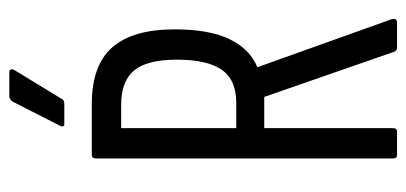

<svg xmlns="http://www.w3.org/2000/svg" viewBox="-250 -622 872 412"><g transform="rotate(-90 186.0 -416.0)"><path d="M59 0Q52 0 52 -9V-646Q52 -655 59 -655H169Q252 -655 290.5 -611Q329 -567 329 -477Q329 -402 307.5 -358.5Q286 -315 248 -300V-299L351 -11Q353 0 344 0H289Q284 0 281 -6L184 -285H117V-9Q117 0 110 0ZM117 -345H171Q221 -345 242.5 -376.5Q264 -408 264 -472Q264 -537 240.5 -564.5Q217 -592 168 -592H117ZM126 -714Q122 -714 121 -716.5Q120 -719 122 -723L174 -825Q179 -832 185 -832H237Q242 -832 243 -828.5Q244 -825 241 -820L180 -720Q178 -714 168 -714Z"/></g></svg>

Font: Sofia Sans Extra Condensed
Style: Regular
Weight: 400
Designer: Botio Nikoltchev, Ani Petrova
Foundry: lettersoup
Version: Version 4.101